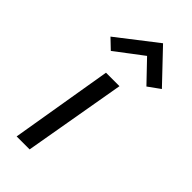

<svg xmlns="http://www.w3.org/2000/svg" viewBox="-231 -768 816 816"><g transform="rotate(45 177.0 -360.0)"><path d="M137 -460 60 0H138L218 -460ZM210 -634 300 -540 354 -579 220 -720 42 -582 86 -540Z"/></g></svg>

Font: Jost* 400 Book Italic
Style: Italic
Weight: 400
Italic angle: -10°
Version: Version 3.200; ttfautohint (v0.97) -l 8 -r 50 -G 200 -x 14 -